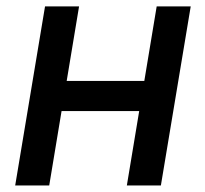

<svg xmlns="http://www.w3.org/2000/svg" viewBox="-20 -565 626 585"><path d="M220.9 -545.5H117.2L26.3 0H130L167.6 -226.6H404.1L366.5 0H470.2L561.1 -545.5H457.4L419.7 -318.5H183.2Z"/></svg>

Font: Magic Ui Pro Medium
Style: Italic
Weight: 500
Italic angle: -9.39999°
Designer: Stefan Endress, Andreas Faust
Version: Version 1.000;FEAKit 1.0